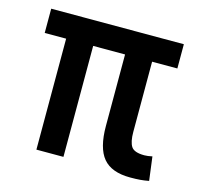

<svg xmlns="http://www.w3.org/2000/svg" viewBox="-83 -609 751 710"><g transform="rotate(15 293.0 -254.5)"><path d="M472.7 9.8Q400.9 9.8 368.9 -28.6Q336.9 -66.9 336.9 -151.4V-424.8H214.8V0H111.3V-424.8H29.3V-517.6H537.1V-424.8H440.4V-156.2Q440.4 -117.7 451.9 -100.3Q463.4 -83 502 -83Q508.8 -83 515.9 -84Q522.9 -85 532.2 -86.9L543.9 3.9Q525.9 7.3 510.7 8.5Q495.6 9.8 472.7 9.8Z"/></g></svg>

Font: CaskaydiaCove NFP
Style: Regular
Weight: 400
Designer: Aaron Bell
Foundry: Saja Typeworks
Version: Version 2111.001; VTT 6.35;Nerd Fonts 3.1.1